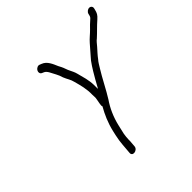

<svg xmlns="http://www.w3.org/2000/svg" viewBox="-182 -808 993 993"><g transform="rotate(-45 314.5 -311.0)"><path d="M248.9 -121 243.2 -96C233.1 -52.3 233.6 -18.6 229.6 19C226.4 45.9 269 40.3 271.8 14C271.9 -0.5 275.6 -18.8 274.6 -33C274.4 -44.4 276.7 -58.4 278.6 -72L289.9 -121C301.6 -171.6 322.4 -216.9 347.4 -253C372.9 -293.3 404.9 -358 429.8 -397.5C438.9 -411.9 446.7 -426.9 457.1 -438C470.4 -456.2 483.7 -469.7 498.9 -487C509 -498.5 517.4 -511 528.8 -519C554.1 -541.9 572.8 -563 599.3 -586C617.6 -602.4 621.9 -610.5 626.9 -632L628.5 -639C631 -649.8 623.6 -659 612.6 -659C601.7 -659 590 -649.8 587.5 -639L585.9 -632C583.9 -623.2 581.4 -618.6 574.5 -613C557.6 -597.3 549.5 -591.1 536 -576C519.3 -559 501.8 -546.4 485.9 -528C470.8 -509.9 454.5 -492.3 439.7 -475L426 -459C416 -446.3 405.2 -428.3 395.2 -412.5C378.6 -386.1 368 -365.1 348.2 -330C348 -339.7 347.4 -348.4 347.9 -359C347.2 -396.6 336.7 -427.3 328.6 -459.5C324.3 -476.8 318.6 -486.1 311.7 -501C305.1 -512.9 300.6 -531.6 294.4 -543L286.1 -559C274.9 -584.7 262.7 -617.3 233 -628L222.9 -632C218 -634 212.8 -633.7 207.2 -631C188 -621.9 186.7 -598.8 200.9 -593L210 -589C219.4 -586.1 226.5 -575.4 230.4 -569C241.6 -545.8 255.2 -526.9 262.4 -500C270.8 -478.3 282.6 -464.4 287.8 -441C296.9 -407.1 307.3 -371.4 306 -329C305.6 -315.9 308.6 -310.2 304.9 -294C303.7 -286 302.3 -278.7 300.8 -272L299.5 -262C298.4 -257.3 298.8 -253.3 300.7 -250C279.1 -211.8 260.4 -170.6 248.9 -121Z"/></g></svg>

Font: HoneyBee
Style: SeLitIt
Weight: 300
Foundry: Cannot Into Space Fonts
Version: Version 0.89